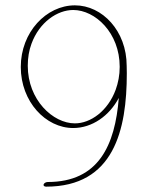

<svg xmlns="http://www.w3.org/2000/svg" viewBox="-20 -697 576 726"><path d="M256.8 -659.2C339.8 -659.2 432.6 -573.2 432.6 -444.3V-443.8C432.6 -412.6 426.8 -383.8 417.5 -357.9C387.7 -276.9 322.3 -230.5 263.2 -230.5C180.2 -230.5 85 -319.3 85 -448.2C85 -478.5 89.8 -506.8 99.1 -531.7C128.9 -613.3 196.8 -659.2 256.8 -659.2ZM459.5 -419.9C459.5 -429.2 459 -439 459 -448.2C459 -579.6 367.2 -676.8 263.2 -676.8C155.3 -676.8 58.6 -575.7 58.6 -443.8C58.6 -312.5 152.8 -212.9 256.8 -212.9C328.6 -212.9 393.6 -259.3 429.2 -326.7C415 -147.9 353 -8.8 160.6 -8.8C153.8 -8.8 147 -4.9 145 0C143.1 4.9 147.5 8.8 154.3 8.8C411.1 8.8 459.5 -206.1 459.5 -419.9Z"/></svg>

Font: WireWyrm
Style: Light
Weight: 200
Version: Version 001.000